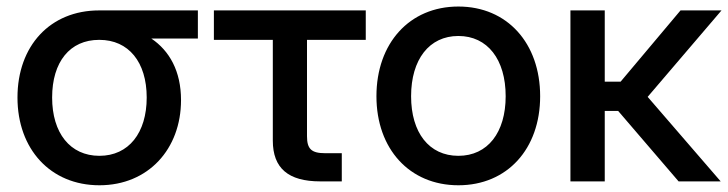

<svg xmlns="http://www.w3.org/2000/svg" viewBox="-20 -547 2196 579"><path d="M279.8 11.7C427.2 11.7 525.9 -97.7 525.9 -245.1C525.9 -333 490.7 -394 436.5 -430.7H576.7V-515.6H278.8C131.3 -515.6 32.7 -408.7 32.7 -252.9C32.7 -97.2 132.3 11.7 279.8 11.7ZM278.8 -426.8H279.8C367.7 -426.8 422.4 -359.9 422.4 -252.9C422.4 -146.5 368.2 -77.1 279.8 -77.1C191.4 -77.1 137.2 -146 137.2 -252.9C137.2 -360.4 190.9 -426.8 278.8 -426.8Z M945.8 0H1010.7V-85H960.4C918.9 -85 905.8 -98.1 905.8 -136.2V-426.8H1083V-515.6H625V-426.8H802.7V-123C802.7 -40 849.1 0 945.8 0Z M1362.3 11.7C1509.8 11.7 1608.9 -98.1 1608.9 -256.8C1608.9 -416.5 1509.8 -527.3 1362.3 -527.3C1214.8 -527.3 1115.2 -416.5 1115.2 -256.8C1115.2 -98.1 1214.8 11.7 1362.3 11.7ZM1362.3 -77.1C1273.9 -77.1 1219.7 -147 1219.7 -256.8C1219.7 -367.7 1274.4 -438.5 1362.3 -438.5C1450.2 -438.5 1504.9 -367.7 1504.9 -256.8C1504.9 -147.5 1450.7 -77.1 1362.3 -77.1Z M1803.7 -300.8V-515.6H1700.2V0H1803.7V-212.4H1844.2L2026.4 0H2153.3L1933.1 -254.9L2155.8 -515.6H2032.2L1851.6 -300.8Z"/></svg>

Font: Inteeer Medium
Style: Regular
Weight: 500
Designer: Rasmus Andersson
Foundry: rsms
Version: Version 4.001;Glyphs 3.4 (3402)